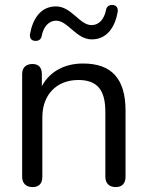

<svg xmlns="http://www.w3.org/2000/svg" viewBox="-20 -753 603 780"><path d="M112 7C139 7 152 -8 152 -35V-277C152 -368 210 -428 298 -428C375 -428 408 -388 408 -298V-35C408 -8 424 7 450 7C476 7 490 -8 490 -35V-303C490 -433 434 -495 317 -495C244 -495 183 -464 150 -403V-452C150 -479 137 -493 112 -493C86 -493 70 -479 70 -452V-35C70 -8 86 7 112 7ZM123 -587C137 -586 146 -593 149 -605C156 -644 178 -669 208 -669C256 -669 289 -593 353 -593C414 -593 447 -642 458 -704C461 -723 451 -732 437 -733C423 -733 414 -727 411 -714C404 -675 382 -651 352 -651C303 -651 271 -727 207 -727C146 -727 113 -677 102 -615C99 -597 109 -587 123 -587Z"/></svg>

Font: SN Pro Book
Style: Regular
Weight: 350
Designer: Tobias Whetton
Foundry: Supernotes
Version: Version 1.003;Glyphs 3.3 (3324)